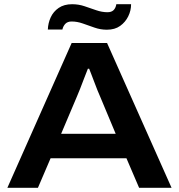

<svg xmlns="http://www.w3.org/2000/svg" viewBox="-20 -891 849 911"><path d="M15 0 320 -687H488L794 0H640L580 -140H220L160 0ZM270 -256H529L455 -433Q450 -444 442.5 -462.5Q435 -481 427.5 -501.5Q420 -522 413 -539.5Q406 -557 403 -565H397Q389 -545 379 -519Q369 -493 360 -469.5Q351 -446 345 -433ZM207 -751Q208 -781 220.5 -808.5Q233 -836 258.5 -853.5Q284 -871 322 -871Q353 -871 381 -861.5Q409 -852 436.5 -842.5Q464 -833 490 -833Q509 -833 519 -843Q529 -853 532 -871H602Q602 -841 588.5 -813.5Q575 -786 550 -768Q525 -750 487 -750Q457 -750 428.5 -760Q400 -770 373 -779.5Q346 -789 320 -789Q301 -789 290.5 -778.5Q280 -768 276 -751Z"/></svg>

Font: Archivo SemiBold SemiExpanded
Style: Regular
Weight: 600
Width: 6
Version: Version 2.001